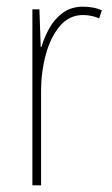

<svg xmlns="http://www.w3.org/2000/svg" viewBox="-20 -555 336 575"><path d="M229 -535Q243 -535 257.5 -532.5Q272 -530 285 -524L277 -500Q268 -504 255.5 -507Q243 -510 229 -510Q187 -510 159 -476.5Q131 -443 117 -391Q103 -339 103 -283V0H77V-527H98L102 -414H104Q112 -442 127.5 -470Q143 -498 168 -516.5Q193 -535 229 -535Z"/></svg>

Font: Noto Sans Georgian Condensed Thin
Style: Regular
Weight: 100
Width: 3
Designer: Monotype Design Team, Akaki Razmadze
Foundry: Google LLC
Version: Version 2.005; ttfautohint (v1.8.4.7-5d5b)